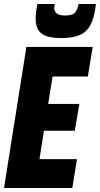

<svg xmlns="http://www.w3.org/2000/svg" viewBox="-33 -933 496 953"><path d="M-13 0 98 -700H427L403 -553H228L206 -417H361L338 -284H185L163 -143H349L326 0ZM272 -744Q234 -744 205 -751.5Q176 -759 160 -780Q144 -801 144 -842Q144 -873 153 -913H239Q237 -906 236.5 -902Q236 -898 236 -894Q236 -877 248.5 -866.5Q261 -856 290 -856Q330 -856 341.5 -873Q353 -890 357 -913H443Q436 -848 417 -811Q398 -774 362.5 -759Q327 -744 272 -744Z"/></svg>

Font: Georama Condensed ExtraBold
Style: Italic
Weight: 800
Width: 3
Italic angle: -9°
Designer: Jean-Baptiste Levee
Foundry: Production Type
Version: Version 1.000